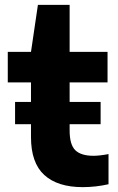

<svg xmlns="http://www.w3.org/2000/svg" viewBox="-20 -760 486 790"><path d="M320.5 10Q217 10 162.2 -40Q107.5 -90 107.5 -196V-421H12V-546.5H107.5L136 -740H266.5V-546.5H422.5V-421H266.5V-223.5Q266.5 -164.5 290 -141.8Q313.5 -119 364.5 -119Q389.5 -119 426.5 -126V-2Q403 3.5 375 6.8Q347 10 320.5 10ZM42 -249V-340.5H394V-249Z"/></svg>

Font: Encode Sans Semi Expanded
Style: Bold
Weight: 700
Width: 6
Designer: Multiple Designers
Foundry: Impallari Type
Version: Version 3.000; ttfautohint (v1.8.3) -l 8 -r 50 -G 200 -x 14 